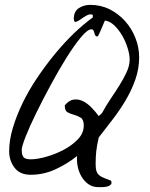

<svg xmlns="http://www.w3.org/2000/svg" viewBox="-20 -768 616 789"><path d="M296.9 -127Q256.8 -94.7 208 -72.3Q159.2 -49.8 106.4 -49.8Q61.5 -49.8 39.6 -79.1Q17.6 -108.4 17.6 -146.5Q17.6 -191.4 32.7 -242.2Q47.9 -293 73.2 -345.2Q98.6 -397.5 132.8 -448.2Q167 -499 205.1 -545.4Q243.2 -591.8 283.2 -630.4Q323.2 -668.9 361.3 -696.3V-707Q349.6 -711.9 336.4 -704.6Q323.2 -697.3 312 -689Q300.8 -680.7 292.5 -678.2Q284.2 -675.8 283.2 -690.4Q283.2 -720.7 303.7 -734.4Q324.2 -748 350.6 -748Q394.5 -748 431.2 -729.5Q467.8 -710.9 494.6 -680.7Q521.5 -650.4 536.6 -611.8Q551.8 -573.2 551.8 -532.2Q551.8 -485.4 536.1 -440.9Q520.5 -396.5 496.1 -355.5Q471.7 -314.5 442.4 -276.4Q413.1 -238.3 385.7 -203.1Q377.9 -168.9 375.5 -146Q373 -123 373 -92.8Q373 -75.2 376.5 -64.9Q379.9 -54.7 387.2 -48.3Q394.5 -42 406.7 -37.1Q418.9 -32.2 436.5 -25.4Q436.5 -24.4 437.5 -22.5V-19.5Q437.5 -18.6 438.5 -18.6Q438.5 -10.7 431.6 -6.3Q424.8 -2 416 -0.5Q407.2 1 397.9 1Q388.7 1 383.8 1Q360.4 1 343.3 -11.2Q326.2 -23.4 314.9 -42.5Q303.7 -61.5 299.3 -84Q294.9 -106.4 296.9 -127ZM69.3 -152.3Q69.3 -129.9 77.1 -121.6Q85 -113.3 106.4 -113.3Q131.8 -113.3 168.9 -123.5Q206.1 -133.8 240.7 -151.9Q275.4 -169.9 299.8 -195.3Q324.2 -220.7 324.2 -252Q324.2 -276.4 312 -284.2Q299.8 -292 285.2 -295.9Q270.5 -299.8 258.3 -306.2Q246.1 -312.5 246.1 -335Q263.7 -356.4 283.2 -358.9Q302.7 -361.3 321.3 -352.1Q339.8 -342.8 356.4 -325.7Q373 -308.6 385.7 -291Q387.7 -292 392.6 -296.9Q397.5 -301.8 399.4 -303.7Q415 -333 434.6 -361.8Q454.1 -390.6 471.2 -418Q488.3 -445.3 500 -470.7Q511.7 -496.1 512.7 -518.6V-525.4Q512.7 -543.9 504.4 -570.8Q496.1 -597.7 481.9 -622.1Q467.8 -646.5 449.2 -664.1Q430.7 -681.6 411.1 -683.6Q401.4 -660.2 395.5 -647Q389.6 -633.8 386.7 -627.4Q383.8 -621.1 382.3 -619.6Q380.9 -618.2 379.9 -618.2Q374 -618.2 371.6 -622.6Q369.1 -627 367.7 -632.8Q366.2 -638.7 363.8 -643.1Q361.3 -647.5 355.5 -647.5Q339.8 -647.5 312.5 -614.7Q285.2 -582 253.4 -531.2Q221.7 -480.5 189 -419.9Q156.2 -359.4 129.4 -304.7Q102.5 -250 85.9 -208Q69.3 -166 69.3 -152.3Z"/></svg>

Font: La Belle Aurore
Style: Regular
Weight: 400
Version: Version 1.001 2001